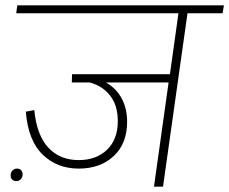

<svg xmlns="http://www.w3.org/2000/svg" viewBox="-20 -702 862 722"><path d="M817 -652H685L593 0H559L614 -392H378Q416 -371 437 -333Q458 -295 458 -244Q458 -162 407.5 -115Q357 -68 276 -68Q195 -68 140.5 -120.5Q86 -173 77 -282L109 -288Q118 -194 161.5 -147Q205 -100 276 -100Q342 -100 382.5 -139Q423 -178 423 -247Q423 -305 394.5 -342Q366 -379 317 -392H250L251 -423H619L651 -652H41L45 -682H822ZM20 -42Q20 -54 27 -61Q34 -68 44 -68Q54 -68 59.5 -62Q65 -56 65 -47Q65 -35 58 -28Q51 -21 42 -21Q31 -21 25.5 -27Q20 -33 20 -42Z"/></svg>

Font: FiraGO UltraLight
Style: Italic
Weight: 200
Italic angle: -8°
Designer: bBox Type GmbH
Foundry: bBox Type GmbH
Version: Version 1.001